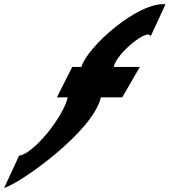

<svg xmlns="http://www.w3.org/2000/svg" viewBox="-39 -776 836 947"><path d="M458.7 -296C419.5 -124.6 56.4 131 -18.7 151L55 -8C128.2 -17.3 276.5 -204.2 294.9 -296H241.7L317.4 -446H362.3C393.6 -548.4 643.7 -767.9 777.3 -755L703.7 -596C696.4 -642.3 535.5 -514.7 522 -446H650.8L564 -296Z"/></svg>

Font: Hussar
Style: BdSuprConOblThree
Weight: 700
Foundry: Cannot Into Space Fonts
Version: Version 2.00